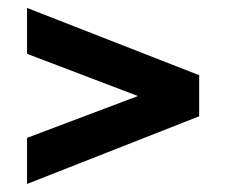

<svg xmlns="http://www.w3.org/2000/svg" viewBox="-20 -515 569 482"><path d="M47.9 -168.9 326.2 -273.9 47.9 -379.9V-495.1L480 -326.2V-223.1L47.9 -53.2Z"/></svg>

Font: D-DIN Exp
Style: DINExp-Bold
Weight: 700
Width: 7
Designer: Charles Nix
Foundry: Datto Inc.
Version: Version 1.00